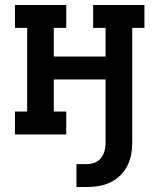

<svg xmlns="http://www.w3.org/2000/svg" viewBox="-20 -540 640 771"><path d="M329 211H287V119H329Q345 119 360.5 113Q376 107 386 94Q396 81 400 65.5Q404 50 404 33V-221H196V-92H246V0H40V-92H89V-428H40V-520H246V-428H196V-313H404V-428H354V-520H560V-428H511V33Q511 57 506.5 81Q502 105 491 126.5Q480 148 462.5 165Q445 182 423 192.5Q401 203 377 207Q353 211 329 211Z"/></svg>

Font: Iosevka Etoile Semibold
Style: Regular
Weight: 600
Designer: Belleve Invis
Foundry: Belleve Invis
Version: Version 22.1.2; ttfautohint (v1.8.4)